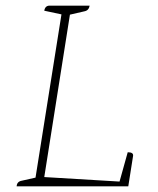

<svg xmlns="http://www.w3.org/2000/svg" viewBox="-20 -661 561 681"><path d="M39 0Q40 -17 57 -20L106 -31L198 -610L137 -623Q140 -641 156 -641H298Q295 -624 280 -621L228 -609L137 -33L404 -17L433 -121Q454 -121 452 -108L435 0Z"/></svg>

Font: Petrona Thin
Style: Italic
Weight: 100
Italic angle: -9°
Designer: Ringo R. Seeber
Foundry: Ringo R. Seeber
Version: Version 2.001; ttfautohint (v1.8.3)